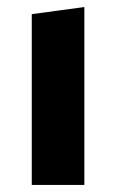

<svg xmlns="http://www.w3.org/2000/svg" viewBox="-20 -524 330 544"><path d="M219 -504V0H70V-484Z"/></svg>

Font: Changa SemiBold
Style: Regular
Weight: 600
Designer: Eduardo Rodriguez Tunni
Foundry: Eduardo Rodriguez Tunni
Version: Version 2.002; ttfautohint (v1.5) -l 8 -r 50 -G 150 -x 14 -H